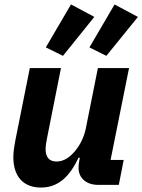

<svg xmlns="http://www.w3.org/2000/svg" viewBox="-20 -831 640 863"><path d="M404 -755 299 -811 186 -618 263 -580ZM600 -755 495 -811 382 -618 458 -580ZM114 -525 49 -200C44 -173 40 -150 40 -124C40 -38 85 12 164 12C244 12 294 -40 333 -122H339L336 -107C335 -102 333 -88 333 -77C333 -28 371 0 421 0H514L536 -112H477L560 -525H420L366 -255C358 -215 341 -181 318 -153C295 -125 268 -105 234 -105C200 -105 185 -126 185 -160C185 -175 188 -194 192 -213L254 -525Z"/></svg>

Font: LVC Sans
Style: Bold Italic
Weight: 700
Italic angle: -11.31°
Designer: Mike Abbink, Paul van der Laan, Pieter van Rosmalen
Foundry: Bold Monday
Version: Version 3.0